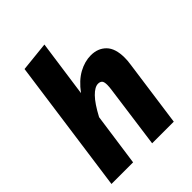

<svg xmlns="http://www.w3.org/2000/svg" viewBox="-213 -879 998 998"><g transform="rotate(-45 286.5 -379.5)"><path d="M20 0 123 -742 286 -759 242 -446Q282 -500 327 -524.5Q372 -549 417 -549Q469 -549 501 -516.5Q533 -484 533 -415Q533 -404 532 -392Q531 -380 529 -367L478 0H319L366 -344Q369 -365 369 -379Q369 -403 361 -410.5Q353 -418 339 -418Q315 -418 285 -387.5Q255 -357 220 -291L179 0Z"/></g></svg>

Font: Szlgxwxxxixliatcpuztgldltzi
Style: Regular
Weight: 700
Italic angle: -8°
Designer: Carrois Corporate & Edenspiekermann
Foundry: Carrois Corporate GbR & Edenspiekermann AG
Version: Version 2.001